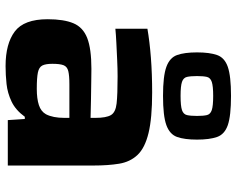

<svg xmlns="http://www.w3.org/2000/svg" viewBox="-100 -741 849 689"><g transform="rotate(90 324.5 -396.5)"><path d="M217 8Q137 8 93 -25Q49 -58 49 -143Q49 -201 63.5 -235.5Q78 -270 116.5 -285Q155 -300 227 -300Q240 -300 270.5 -299.5Q301 -299 337.5 -298.5Q374 -298 403 -297V-314Q403 -353 393 -370Q383 -387 351 -390.5Q319 -394 254 -394Q228 -394 195.5 -392.5Q163 -391 133 -389.5Q103 -388 83 -386V-501Q129 -509 187 -513.5Q245 -518 312 -518Q404 -518 457.5 -505Q511 -492 536 -465.5Q561 -439 567.5 -399.5Q574 -360 574 -307V0H411L407 -61H399Q375 -28 344.5 -13.5Q314 1 281.5 4.5Q249 8 217 8ZM299 -104Q334 -104 357 -111.5Q380 -119 390 -137Q403 -162 403 -203V-221H283Q251 -221 235 -217Q219 -213 214 -200Q209 -187 209 -160Q209 -136 215 -124Q221 -112 240 -108Q259 -104 299 -104ZM324 -557Q253 -557 220 -569Q187 -581 177.5 -607.5Q168 -634 168 -679Q168 -724 177.5 -751Q187 -778 220 -789.5Q253 -801 324 -801Q396 -801 429 -789.5Q462 -778 471.5 -751Q481 -724 481 -679Q481 -634 471.5 -607.5Q462 -581 429 -569Q396 -557 324 -557ZM324 -620Q360 -620 375 -625Q390 -630 393 -643Q396 -656 396 -679Q396 -702 393 -714.5Q390 -727 375 -732Q360 -737 324 -737Q289 -737 274 -732Q259 -727 256 -714.5Q253 -702 253 -679Q253 -656 256 -643Q259 -630 274 -625Q289 -620 324 -620Z"/></g></svg>

Font: Saira Expanded
Style: Bold
Weight: 700
Width: 7
Designer: Hector Gatti with collaboration of the Omnibus-Type team
Foundry: Omnibus-Type
Version: Version 1.100; ttfautohint (v1.8.3)